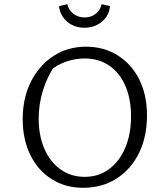

<svg xmlns="http://www.w3.org/2000/svg" viewBox="-20 -884 785 913"><path d="M375 9Q291 9 226 -32Q161 -73 124.5 -146.5Q88 -220 88 -318Q88 -418 127 -495.5Q166 -573 234 -617.5Q302 -662 389 -662Q474 -662 540 -620.5Q606 -579 642.5 -505.5Q679 -432 679 -335Q679 -234 641 -156.5Q603 -79 534.5 -35Q466 9 375 9ZM383 -43Q448 -43 497.5 -79Q547 -115 575 -180Q603 -245 603 -331Q603 -414 576 -476Q549 -538 499.5 -572Q450 -606 382 -606Q338 -606 294.5 -591Q251 -576 215 -546L243 -577Q164 -457 164 -320Q164 -238 191.5 -175.5Q219 -113 268.5 -78Q318 -43 383 -43ZM381 -752Q348 -752 321.5 -766Q295 -780 279 -803.5Q263 -827 261 -855L300 -864Q306 -837 328.5 -819Q351 -801 382 -801Q414 -801 436 -819Q458 -837 463 -864L503 -855Q501 -826 485 -803Q469 -780 442 -766Q415 -752 381 -752Z"/></svg>

Font: Piazzolla Thin Light
Style: Regular
Weight: 300
Version: Version 2.005